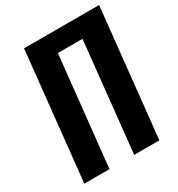

<svg xmlns="http://www.w3.org/2000/svg" viewBox="-190 -932 977 1055"><g transform="rotate(-30 298.5 -405.0)"><path d="M35.6 0 120.6 -809.6H596.7L511.7 0H352.1L424.8 -694.3H268.6L195.3 0Z"/></g></svg>

Font: Oswald
Style: Demi-Bold
Weight: 600
Designer: Vernon Adams
Foundry: Vernon Adams
Version: 3.0; ttfautohint (v0.94.23-7a4d-dirty) -l 8 -r 50 -G 200 -x 